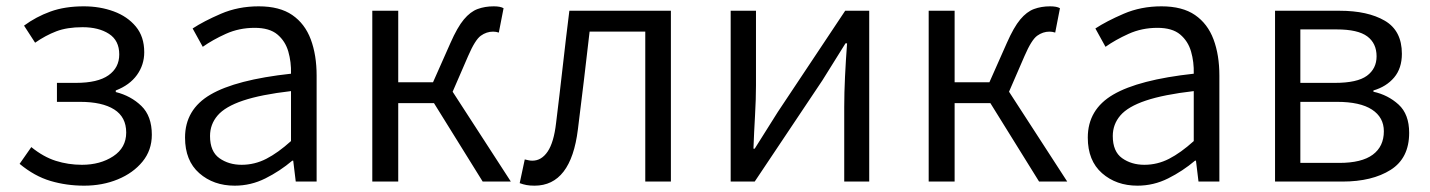

<svg xmlns="http://www.w3.org/2000/svg" viewBox="-20 -574 4520 607"><path d="M246 13Q190 13 139.5 -2Q89 -17 42 -56L79 -109Q117 -78 156.5 -65.5Q196 -53 239 -53Q297 -53 338 -80Q379 -107 379 -155Q379 -204 341 -228Q303 -252 233 -252H160V-312H220Q289 -312 323 -336Q357 -360 357 -402Q357 -446 324.5 -467Q292 -488 241 -488Q192 -488 158 -475Q124 -462 91 -439L56 -493Q94 -521 139.5 -537.5Q185 -554 245 -554Q296 -554 339.5 -538Q383 -522 409.5 -490Q436 -458 436 -409Q436 -369 413 -337Q390 -305 346 -288V-283Q394 -271 427 -239Q460 -207 460 -148Q460 -99 430.5 -63Q401 -27 352.5 -7Q304 13 246 13Z M722 13Q655 13 610 -26.5Q565 -66 565 -139Q565 -228 645.5 -275Q726 -322 900 -341Q901 -378 891.5 -411Q882 -444 857 -465Q832 -486 785 -486Q736 -486 694 -467Q652 -448 621 -426L589 -484Q624 -507 678.5 -530.5Q733 -554 798 -554Q864 -554 904 -526.5Q944 -499 962.5 -449.5Q981 -400 981 -335V0H915L907 -66H904Q865 -33 819 -10Q773 13 722 13ZM744 -53Q785 -53 822 -72Q859 -91 900 -128V-286Q805 -275 748.5 -256Q692 -237 668 -209Q644 -181 644 -144Q644 -95 673.5 -74Q703 -53 744 -53Z M1157 0V-540H1239V-314H1349L1404 -438Q1426 -488 1446.5 -512.5Q1467 -537 1490 -545.5Q1513 -554 1541 -554Q1562 -554 1572 -548L1557 -471Q1548 -474 1539 -474Q1518 -474 1500 -461Q1482 -448 1460 -397L1411 -284L1595 0H1506L1352 -248H1239V0Z M1670 13Q1655 13 1644.5 11Q1634 9 1623 5L1639 -70Q1644 -69 1650 -67.5Q1656 -66 1663 -66Q1692 -66 1711.5 -95Q1731 -124 1738 -185Q1749 -274 1759 -363Q1769 -452 1780 -540H2101V0H2020V-474H1844Q1835 -397 1826 -320Q1817 -243 1807 -165Q1785 13 1670 13Z M2290 0V-540H2370V-304Q2370 -261 2367 -209Q2364 -157 2362 -104H2366Q2382 -129 2402.5 -162Q2423 -195 2439 -220L2652 -540H2728V0H2649V-236Q2649 -280 2651.5 -332Q2654 -384 2658 -437H2653Q2637 -412 2616.5 -378.5Q2596 -345 2580 -320L2366 0Z M2916 0V-540H2998V-314H3108L3163 -438Q3185 -488 3205.5 -512.5Q3226 -537 3249 -545.5Q3272 -554 3300 -554Q3321 -554 3331 -548L3316 -471Q3307 -474 3298 -474Q3277 -474 3259 -461Q3241 -448 3219 -397L3170 -284L3354 0H3265L3111 -248H2998V0Z M3576 13Q3509 13 3464 -26.5Q3419 -66 3419 -139Q3419 -228 3499.5 -275Q3580 -322 3754 -341Q3755 -378 3745.5 -411Q3736 -444 3711 -465Q3686 -486 3639 -486Q3590 -486 3548 -467Q3506 -448 3475 -426L3443 -484Q3478 -507 3532.5 -530.5Q3587 -554 3652 -554Q3718 -554 3758 -526.5Q3798 -499 3816.5 -449.5Q3835 -400 3835 -335V0H3769L3761 -66H3758Q3719 -33 3673 -10Q3627 13 3576 13ZM3598 -53Q3639 -53 3676 -72Q3713 -91 3754 -128V-286Q3659 -275 3602.5 -256Q3546 -237 3522 -209Q3498 -181 3498 -144Q3498 -95 3527.5 -74Q3557 -53 3598 -53Z M4011 0V-540H4215Q4304 -540 4358 -508.5Q4412 -477 4412 -404Q4412 -358 4387.5 -329Q4363 -300 4322 -288V-284Q4368 -274 4401.5 -243.5Q4435 -213 4435 -154Q4435 -74 4376.5 -37Q4318 0 4224 0ZM4091 -312H4200Q4271 -312 4301.5 -334.5Q4332 -357 4332 -396Q4332 -437 4302.5 -459Q4273 -481 4206 -481H4091ZM4091 -59H4214Q4285 -59 4320 -85Q4355 -111 4355 -159Q4355 -203 4317.5 -227.5Q4280 -252 4207 -252H4091Z"/></svg>

Font: Source Han Sans SC Normal
Style: Regular
Weight: 350
Designer: Ryoko NISHIZUKA 西塚涼子 (kana, bopomofo & ideographs); Paul D. Hunt (Latin, Greek & Cyrillic); Sandoll Communications 산돌커뮤니
Foundry: Adobe
Version: Version 2.004;hotconv 1.0.118;makeotfexe 2.5.65603